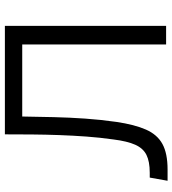

<svg xmlns="http://www.w3.org/2000/svg" viewBox="20 -720 706 786"><g transform="rotate(-90 373.0 -327.0)"><path d="M660 -660V0H584V-589H289Q288 -525 286.5 -460.5Q285 -396 280.5 -331.5Q276 -267 267 -204Q256 -129 235.5 -82.5Q215 -36 176.5 -15Q138 6 72 6H26L39 -67H59Q105 -67 132 -80.5Q159 -94 173.5 -126.5Q188 -159 195 -215Q203 -271 207 -326.5Q211 -382 213 -437.5Q215 -493 215.5 -548.5Q216 -604 216 -660Z"/></g></svg>

Font: Nata Sans
Style: Regular
Weight: 400
Designer: Daniel Uzquiano Cruz
Version: Version 1.001